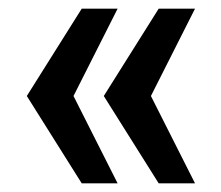

<svg xmlns="http://www.w3.org/2000/svg" viewBox="-20 -547 510 444"><path d="M169 -123 42 -325 169 -527H252L150 -325L252 -123ZM347 -123 220 -325 347 -527H431L329 -325L431 -123Z"/></svg>

Font: Archivo SemiBold Condensed
Style: Regular
Weight: 600
Width: 3
Version: Version 2.001